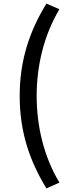

<svg xmlns="http://www.w3.org/2000/svg" viewBox="-20 -844 395 1063"><path d="M237 199 309 167C223 24 183 -145 183 -313C183 -480 223 -649 309 -793L237 -824C144 -673 89 -510 89 -313C89 -114 144 47 237 199Z"/></svg>

Font: Source Han Sans JP Medium
Style: Regular
Weight: 500
Designer: Ryoko NISHIZUKA 西塚涼子 (kana, bopomofo & ideographs); Paul D. Hunt (Latin, Greek & Cyrillic); Sandoll Communications 산돌커뮤니
Foundry: Adobe
Version: Version 2.002;hotconv 1.0.116;makeotfexe 2.5.65601